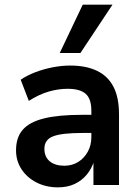

<svg xmlns="http://www.w3.org/2000/svg" viewBox="-20 -796 598 826"><path d="M229 10Q178 10 137 -11Q96 -32 72.5 -68Q49 -104 49 -149Q49 -205 78 -238Q107 -271 169 -286.5Q231 -302 332 -302H389V-224H336Q291 -224 259.5 -220.5Q228 -217 208.5 -209.5Q189 -202 180 -188.5Q171 -175 171 -156Q171 -121 194 -102Q217 -83 257 -83Q290 -83 316 -99Q342 -115 357.5 -143Q373 -171 373 -206V-320Q373 -371 348.5 -392.5Q324 -414 271 -414Q231 -414 189.5 -402Q148 -390 104 -362L69 -453Q97 -472 132.5 -485.5Q168 -499 207 -506.5Q246 -514 282 -514Q350 -514 397 -491.5Q444 -469 468 -423Q492 -377 492 -304V0H382V-105H385Q375 -71 353.5 -45Q332 -19 301 -4.5Q270 10 229 10ZM237 -568 336 -776H464L326 -568Z"/></svg>

Font: Nunitoga
Style: Bold
Weight: 700
Designer: Vernon Adams
Foundry: Vernon Adams
Version: Version 1.0